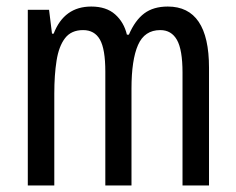

<svg xmlns="http://www.w3.org/2000/svg" viewBox="-20 -567 722 587"><path d="M493 -547Q619 -547 619 -360V0H538V-345Q538 -415 521 -445Q504 -475 470 -475Q422 -475 402 -429.5Q382 -384 382 -296V0H302V-348Q302 -417 285.5 -446Q269 -475 234 -475Q198 -475 179 -450.5Q160 -426 153 -382Q146 -338 146 -281V0H65V-537H130L139 -464H144Q176 -547 259 -547Q305 -547 332 -523Q359 -499 368 -461H374Q393 -505 421 -526Q449 -547 493 -547Z"/></svg>

Font: Noto Sans Lao ExtraCondensed
Style: Regular
Weight: 400
Width: 2
Designer: Monotype Design Team
Foundry: Monotype Imaging Inc.
Version: Version 2.003; ttfautohint (v1.8.4.7-5d5b)